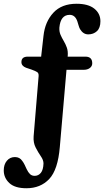

<svg xmlns="http://www.w3.org/2000/svg" viewBox="-68 -758 554 1022"><path d="M292.5 -460 292 -456.5H386.5Q423 -456.5 423 -421Q423 -405.5 410.2 -396Q397.5 -386.5 378.5 -386.5H286L250.5 23.5Q240.5 145.5 194 194.8Q147.5 244 73 244Q11 244 -18.5 216.2Q-48 188.5 -48 149Q-48 117.5 -31.5 97.8Q-15 78 11.5 78Q37 78 50.5 98.5Q58.5 109 63.5 120Q68.5 131 74 142.5Q82 159.5 91.8 168.8Q101.5 178 116.5 178Q136.5 178 149.5 162Q162.5 146 163.5 112Q163.5 94 149.2 73.5Q135 53 121.8 27.2Q108.5 1.5 111 -32.5L137.5 -352Q139 -368 130.2 -374Q121.5 -380 99 -388L70.5 -397.5Q46 -407 46 -427.5Q46 -456.5 80 -456.5H151L163.5 -567Q171.5 -642 215.8 -690Q260 -738 339.5 -738Q401.5 -738 434 -712Q466.5 -686 466.5 -645Q466.5 -609.5 448 -592.2Q429.5 -575 401.5 -575Q375 -575 358 -603Q353 -612.5 350.2 -623Q347.5 -633.5 343.5 -645Q331.5 -679 303 -679Q254 -679 248 -610.5Q247 -589.5 254.2 -572.8Q261.5 -556 271.2 -539.8Q281 -523.5 287.8 -504.5Q294.5 -485.5 292.5 -460Z"/></svg>

Font: Fraunces 72pt S100 SemiBold
Style: Regular
Weight: 600
Version: Version 1.000; ttfautohint (v1.8.3)